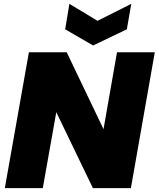

<svg xmlns="http://www.w3.org/2000/svg" viewBox="-20 -976 823 996"><path d="M587 -705 517 -306 326 -705H130L5 0H202L272 -394L462 0H659L783 -705ZM486 -868 340 -956 318 -824 463 -740 638 -824 661 -956Z"/></svg>

Font: SVN-Poppins ExtraBold
Style: Italic
Weight: 800
Italic angle: -10°
Designer: Ninad Kale (Devanagari), Jonny Pinhorn (Latin)
Foundry: Indian Type Foundry
Version: Version 3.002 2017